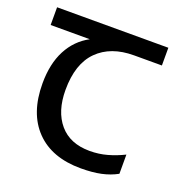

<svg xmlns="http://www.w3.org/2000/svg" viewBox="-104 -630 699 733"><g transform="rotate(20 245.0 -263.5)"><path d="M301 10Q183 10 118 -57Q53 -124 53 -245Q53 -325 82 -380.5Q111 -436 165 -465H6V-537H458V-465H345Q251 -465 197.5 -411.5Q144 -358 144 -252Q144 -165 187 -114.5Q230 -64 310 -64Q347 -64 381 -73.5Q415 -83 447 -99V-21Q418 -5 383 2.5Q348 10 301 10Z"/></g></svg>

Font: guzrati15
Style: Regular
Weight: 400
Designer: Jelle Bosma - Monotype Design Team
Foundry: Monotype Imaging Inc.
Version: Version 2.006